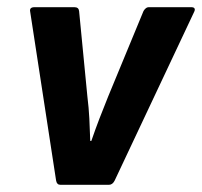

<svg xmlns="http://www.w3.org/2000/svg" viewBox="-20 -514 562 534"><path d="M148 0Q138 0 136 -12L64 -481Q61 -494 76 -494H187Q199 -494 200 -483L223 -246Q227 -214 228.5 -184Q230 -154 231 -122H234Q245 -154 256.5 -184Q268 -214 281 -246L379 -483Q381 -487 385 -490.5Q389 -494 394 -494H512Q519 -494 521 -490.5Q523 -487 520 -481L299 -12Q293 0 283 0Z"/></svg>

Font: Sofia Sans Semi Condensed ExtraBold
Style: Italic
Weight: 800
Italic angle: -9°
Version: Version 4.100